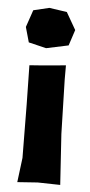

<svg xmlns="http://www.w3.org/2000/svg" viewBox="-53 -757 373 793"><g transform="rotate(5 133.5 -360.5)"><path d="M57.6 -481.4 60.5 -318.4 62.5 -97.7 49.8 3.9 133.8 -2 227.5 0 213.9 -210 208 -435.5V-494.1L112.3 -485.4ZM119.1 -724.6 53.7 -709 29.3 -637.7 46.9 -575.2 120.1 -557.6 211.9 -577.1 233.4 -642.6 192.4 -713.9Z"/></g></svg>

Font: MaokenAssortedSans-Lite
Style: Lite
Weight: 400
Version: Version 1.400